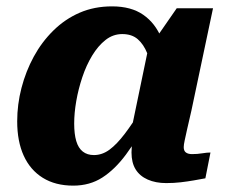

<svg xmlns="http://www.w3.org/2000/svg" viewBox="-20 -570 719 603"><path d="M509 -340 460 -335Q454 -374 442.5 -402.5Q431 -431 412.5 -447Q394 -463 364 -463Q335 -463 311.5 -444.5Q288 -426 269.5 -395.5Q251 -365 238.5 -327.5Q226 -290 219.5 -252.5Q213 -215 213 -182Q213 -149 219.5 -127Q226 -105 240 -94Q254 -83 275 -83Q301 -83 324 -100Q347 -117 372 -150Q397 -183 428 -233L446 -198Q410 -131 375.5 -84.5Q341 -38 301.5 -12.5Q262 13 210 13Q154 13 114.5 -11.5Q75 -36 54.5 -81Q34 -126 34 -189Q34 -242 47.5 -294Q61 -346 86 -392Q111 -438 147.5 -474Q184 -510 230 -530Q276 -550 332 -550Q392 -550 430 -523.5Q468 -497 487 -450Q506 -403 509 -340ZM649 -544 581 -222Q573 -188 568 -165.5Q563 -143 560 -129Q557 -115 557 -108Q557 -96 564 -91Q571 -86 583 -86Q600 -86 615 -88.5Q630 -91 641 -91L625 -10Q609 -7 589 -3.5Q569 0 547.5 2.5Q526 5 502 5Q469 5 444 -6Q419 -17 406 -38Q393 -59 393 -91Q393 -99 394 -112.5Q395 -126 397 -146L387 -136L446 -420L456 -430L535 -544Z"/></svg>

Font: Roboto Serif 20pt
Style: Bold Italic
Weight: 700
Italic angle: -10°
Version: Version 1.007